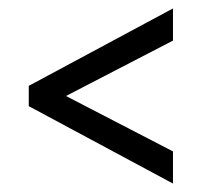

<svg xmlns="http://www.w3.org/2000/svg" viewBox="-20 -549 477 454"><path d="M48 -298V-346L389 -529V-453L136 -322L389 -191V-115Z"/></svg>

Font: Noto Sans Bengali UI ExtraCondensed
Style: Regular
Weight: 400
Width: 2
Designer: Jelle Bosma - Monotype Design Team
Foundry: Monotype Imaging Inc.
Version: Version 2.003; ttfautohint (v1.8.4.7-5d5b)